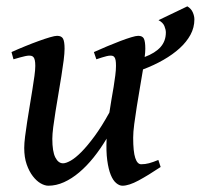

<svg xmlns="http://www.w3.org/2000/svg" viewBox="-20 -571 639 611"><path d="M598.6 -509.3Q598.6 -483.4 586.2 -460.4Q573.7 -437.5 551.8 -417.5Q529.8 -397.5 500 -380.4Q470.2 -363.3 435.1 -350.1Q430.7 -322.8 425.3 -292Q419.9 -261.2 415.3 -231.7Q410.6 -202.1 407.2 -176.3Q403.8 -150.4 403.8 -132.8Q403.8 -88.4 410.4 -68.4Q417 -48.3 429.2 -48.3Q441.9 -48.3 454.1 -51.5Q466.3 -54.7 483.9 -62L491.2 -39.6Q451.7 -13.2 420.9 3.4Q390.1 20 369.6 20Q359.9 20 349.9 11.7Q339.8 3.4 332.5 -14.4Q325.2 -32.2 321.3 -60.8Q317.4 -89.4 319.3 -129.9Q299.8 -97.2 277.8 -69.8Q255.9 -42.5 232.2 -22.5Q208.5 -2.4 183.6 8.8Q158.7 20 133.8 20Q122.6 20 109.4 12.5Q96.2 4.9 84.5 -10.3Q72.8 -25.4 64.9 -47.9Q57.1 -70.3 57.1 -100.1Q57.1 -114.7 59.8 -136.5Q62.5 -158.2 66.4 -183.1Q70.3 -208 74.7 -234.6Q79.1 -261.2 83 -285.4Q86.9 -309.6 89.6 -329.3Q92.3 -349.1 92.3 -361.3Q92.3 -372.6 90.8 -379.2Q89.4 -385.7 86.7 -388.9Q84 -392.1 80.3 -393.1Q76.7 -394 72.3 -394Q67.9 -394 59.8 -392.3Q51.8 -390.6 43.5 -388.2Q34.2 -385.7 22.9 -382.3L16.6 -405.3Q37.1 -414.6 59.8 -423.8Q82.5 -433.1 102.8 -440.4Q123 -447.8 138.9 -452.4Q154.8 -457 161.6 -457Q175.8 -457 180.7 -447.8Q185.5 -438.5 185.5 -416Q185.5 -401.9 182.6 -378.9Q179.7 -356 175.3 -328.9Q170.9 -301.8 166 -272.7Q161.1 -243.7 156.7 -216.6Q152.3 -189.5 149.4 -166.5Q146.5 -143.6 146.5 -129.4Q146.5 -88.9 156 -70.1Q165.5 -51.3 180.7 -51.3Q189.9 -51.3 205.1 -59.8Q220.2 -68.4 239.3 -87.6Q258.3 -106.9 281 -137.7Q303.7 -168.5 328.1 -212.9Q331.1 -233.4 334.7 -254.2Q338.4 -274.9 341.6 -294.4Q344.7 -314 346.9 -331.1Q349.1 -348.1 349.1 -361.3Q349.1 -372.6 347.9 -379.2Q346.7 -385.7 344.2 -388.9Q341.8 -392.1 338.6 -393.1Q335.4 -394 331.1 -394Q326.7 -394 319.3 -392.3Q312 -390.6 304.7 -388.2Q295.9 -385.7 286.6 -382.3L278.8 -405.3Q299.3 -414.6 321.3 -423.8Q343.3 -433.1 362.8 -440.4Q382.3 -447.8 397.5 -452.4Q412.6 -457 419.9 -457Q433.6 -457 438 -447.8Q442.4 -438.5 442.4 -416Q442.4 -410.6 441.9 -403.8Q441.4 -397 440.4 -389.6Q474.1 -402.3 491 -421.4Q507.8 -440.4 507.8 -467.8Q507.8 -476.6 503.2 -488Q498.5 -499.5 484.4 -506.8L576.2 -550.8Q588.4 -543.5 593.5 -531.7Q598.6 -520 598.6 -509.3Z"/></svg>

Font: Gentium Book Basic
Style: Italic
Weight: 400
Italic angle: -8°
Designer: J. Victor Gaultney and Annie Olsen
Foundry: SIL International
Version: Version 1.102; 2013; Maintenance release